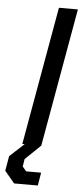

<svg xmlns="http://www.w3.org/2000/svg" viewBox="-98 -733 415 968"><g transform="rotate(5 109.0 -249.0)"><path d="M160 -700H256L132 0H36ZM-38 142 -25 67 48 0H132L54 75L48 113L67 136H143L132 202H12Z"/></g></svg>

Font: Chakra Petch Medium
Style: Italic
Weight: 500
Italic angle: -10°
Designer: Katatrad Aksorn Co.,Ltd.
Foundry: Cadson Demak Co.,Ltd.
Version: Version 1.000; ttfautohint (v1.6)